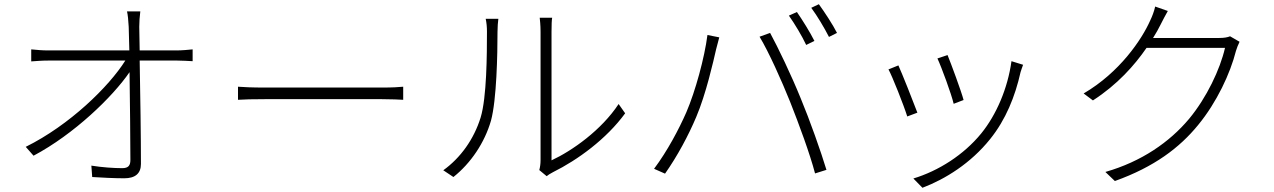

<svg xmlns="http://www.w3.org/2000/svg" viewBox="-20 -826 6040 910"><path d="M102 -130 139 -88C331 -190 513 -366 594 -484C596 -336 598 -156 598 -68C598 -42 589 -29 559 -29C519 -29 462 -33 413 -41L417 13C462 16 524 19 569 19C620 19 648 -3 648 -49C648 -169 645 -386 642 -539H819C842 -539 874 -537 893 -536V-592C875 -590 841 -587 818 -587H642L640 -699C640 -724 642 -747 645 -772H582C586 -754 588 -734 590 -699L593 -587H210C181 -587 158 -589 128 -592V-535C158 -537 178 -539 210 -539H574C496 -415 310 -233 102 -130Z M1108 -415V-353C1135 -355 1180 -356 1235 -356C1283 -356 1724 -356 1790 -356C1836 -356 1873 -354 1891 -353V-415C1871 -413 1841 -411 1789 -411C1724 -411 1282 -411 1235 -411C1176 -411 1134 -413 1108 -415Z M2536 -20 2571 9C2577 4 2587 -3 2601 -10C2718 -68 2854 -167 2943 -289L2912 -333C2831 -210 2693 -112 2594 -66C2594 -79 2594 -623 2594 -675C2594 -709 2595 -731 2597 -742H2538C2539 -731 2542 -709 2542 -675C2542 -623 2542 -108 2542 -67C2542 -51 2540 -34 2536 -20ZM2081 -19 2129 13C2212 -53 2277 -150 2307 -254C2334 -353 2338 -570 2338 -676C2338 -699 2340 -721 2342 -737H2282C2286 -718 2288 -699 2288 -676C2288 -569 2287 -364 2258 -269C2226 -166 2163 -78 2081 -19Z M3757 -769 3719 -752C3746 -714 3782 -654 3801 -613L3840 -632C3819 -674 3782 -733 3757 -769ZM3861 -806 3825 -789C3853 -751 3886 -696 3909 -651L3947 -670C3928 -708 3888 -769 3861 -806ZM3233 -294C3198 -214 3143 -110 3080 -26L3132 -3C3191 -87 3243 -184 3280 -272C3326 -380 3361 -535 3374 -592C3379 -612 3384 -630 3389 -649L3333 -660C3319 -552 3276 -394 3233 -294ZM3725 -343C3767 -237 3819 -96 3843 -4L3897 -21C3871 -107 3818 -257 3775 -360C3730 -471 3668 -600 3630 -670L3580 -652C3624 -579 3684 -445 3725 -343Z M4471 -565 4423 -549C4442 -509 4490 -378 4500 -334L4547 -352C4536 -394 4487 -526 4471 -565ZM4829 -519 4774 -536C4756 -407 4703 -283 4631 -194C4548 -92 4428 -16 4309 20L4352 64C4460 23 4581 -52 4673 -167C4747 -259 4791 -368 4817 -484C4820 -493 4824 -506 4829 -519ZM4238 -516 4191 -497C4208 -467 4264 -326 4280 -274L4328 -292C4309 -343 4255 -479 4238 -516Z M5515 -774 5455 -795C5451 -774 5439 -744 5432 -730C5392 -639 5287 -483 5116 -383L5160 -350C5276 -425 5357 -516 5414 -599H5786C5763 -498 5699 -363 5616 -263C5523 -152 5390 -60 5219 -11L5264 32C5451 -35 5571 -126 5659 -234C5747 -341 5811 -478 5838 -585C5841 -596 5849 -616 5855 -628L5810 -654C5798 -649 5782 -646 5758 -646H5445C5459 -668 5471 -690 5481 -710C5490 -727 5503 -754 5515 -774Z"/></svg>

Font: GenYoGothic2 TW L
Style: Regular
Weight: 300
Version: Version 2.100;PS 2.1;hotconv 16.6.51;makeotf.lib2.5.65220 DE